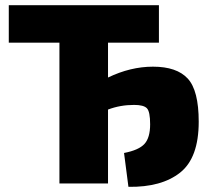

<svg xmlns="http://www.w3.org/2000/svg" viewBox="-20 -710 811 743"><path d="M398 -545V-410Q485 -452 572 -452Q664 -452 706.5 -406Q749 -360 749 -239Q749 -99 677 -42Q605 15 477 13L460 -118Q517 -129 539 -153Q561 -177 561 -229Q561 -278 548.5 -291Q536 -304 499 -304Q445 -304 398 -286V0H210V-545H14V-690H595V-545Z"/></svg>

Font: Exo 2.0 Extra Bold
Style: Regular
Weight: 800
Designer: Natanael Gama
Version: Version 1.001;PS 001.001;hotconv 1.0.70;makeotf.lib2.5.58329